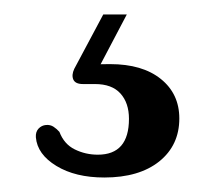

<svg xmlns="http://www.w3.org/2000/svg" viewBox="-20 -26 303 265"><path d="M122.5 -6H155L114.5 71L94.5 65Q102.5 63.5 111.2 63Q120 62.5 132 62.5Q176.5 62.5 202 83Q227.5 103.5 227.5 137.5Q227.5 174.5 199.8 196.8Q172 219 124 219Q84 219 57.8 203Q31.5 187 29.5 163.5Q29 156 33.2 151.5Q37.5 147 43.5 146.5Q49.5 146 54 149Q58.5 152 62 156Q68.5 173 83.2 180.2Q98 187.5 115 187.5Q158 187.5 158 138Q158 116 146.2 103Q134.5 90 111 90H94.5Q84 90 81.2 83.8Q78.5 77.5 82.5 69Z"/></svg>

Font: Fraunces 11pt
Style: Regular
Weight: 400
Version: Version 1.000;[b76b70a41]